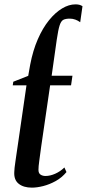

<svg xmlns="http://www.w3.org/2000/svg" viewBox="-20 -850 398 881"><path d="M126.5 11Q88 11 65.8 -6.8Q43.5 -24.5 45.5 -60.5Q45.5 -68 47 -81Q48.5 -94 51 -111Q53.5 -128 56.5 -149Q59.5 -170 63 -193L101.5 -458.5H38.5L41 -475L109.5 -502L118.5 -553Q131 -618.5 153.5 -670Q176 -721.5 204.8 -757Q233.5 -792.5 264.8 -811.2Q296 -830 326.5 -830Q336.5 -830 344.2 -828Q352 -826 358.5 -821.5L348 -748Q338 -755.5 325.8 -760Q313.5 -764.5 300.5 -764.5Q281 -764.5 270.5 -759Q260 -753.5 253.5 -733.2Q247 -713 240.5 -668.5L217 -502.5H312.5L306 -458.5H210L169 -177.5Q163.5 -135 160 -110.5Q156.5 -86 156.5 -70.5Q156.5 -55 166 -48.8Q175.5 -42.5 188.5 -42.5Q210 -42.5 233.2 -52.8Q256.5 -63 275.5 -81.5L285 -60.5Q264 -35 235.5 -19.2Q207 -3.5 178.2 3.8Q149.5 11 126.5 11Z"/></svg>

Font: Merriweather 144pt Medium
Style: Italic
Weight: 500
Italic angle: -7.8°
Version: Version 2.101